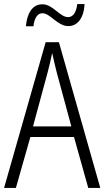

<svg xmlns="http://www.w3.org/2000/svg" viewBox="-20 -922 512 942"><path d="M395 -902H359C354 -860 338 -838 314 -838C273 -838 240 -901 188 -901C140 -901 113 -859 107 -793H144C149 -837 166 -857 188 -857C227 -857 262 -794 315 -794C359 -794 391 -831 395 -902ZM413 0H472L269 -715H204L0 0H58L129 -250H343ZM258 -568 330 -302H142L214 -568C222 -600 230 -631 236 -662C242 -632 251 -598 258 -568Z"/></svg>

Font: Noto Sans Thai Cond Light
Style: Regular
Weight: 300
Width: 3
Designer: Monotype Design Team
Foundry: Monotype Imaging Inc.
Version: Version 2.002